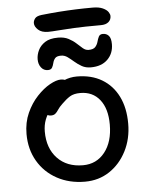

<svg xmlns="http://www.w3.org/2000/svg" viewBox="-57 -869 720 928"><g transform="rotate(-5 303.0 -405.5)"><path d="M318 12Q242 12 182.5 -20.5Q123 -53 89.5 -110.5Q56 -168 56 -242Q56 -298 76.5 -343.5Q97 -389 128 -422Q159 -455 190.5 -472.5Q222 -490 244 -490Q255 -490 262.5 -487Q270 -484 275 -477.5Q280 -471 280 -460Q280 -440 271.5 -424Q263 -408 237 -394Q205 -375 185 -352.5Q165 -330 155 -303.5Q145 -277 145 -246Q145 -165 191 -116.5Q237 -68 315 -68Q381 -68 421 -118.5Q461 -169 461 -253Q461 -330 426.5 -373.5Q392 -417 332 -417Q300 -417 281 -405Q262 -393 242 -373Q226 -358 218.5 -346Q211 -334 203 -327.5Q195 -321 182 -321Q168 -321 159.5 -329.5Q151 -338 151 -359Q151 -382 165.5 -406.5Q180 -431 204.5 -451.5Q229 -472 259 -485Q289 -498 322 -498Q393 -498 444 -467.5Q495 -437 522.5 -381.5Q550 -326 550 -250Q550 -176 519.5 -116.5Q489 -57 437 -22.5Q385 12 318 12ZM394 -536Q369 -536 350.5 -546.5Q332 -557 316.5 -570.5Q301 -584 286.5 -594.5Q272 -605 255 -605Q234 -605 226 -595.5Q218 -586 215 -573Q212 -560 206.5 -550.5Q201 -541 186 -541Q166 -541 153.5 -557Q141 -573 141 -597Q141 -619 151.5 -641Q162 -663 185 -678Q208 -693 248 -693Q278 -693 299 -682Q320 -671 335 -657Q350 -643 363 -632Q376 -621 390 -621Q414 -621 423.5 -632Q433 -643 436.5 -656.5Q440 -670 445.5 -681Q451 -692 466 -692Q483 -692 494 -680Q505 -668 505 -639Q505 -594 475.5 -565Q446 -536 394 -536ZM203 -725Q172 -725 155 -740.5Q138 -756 138 -773Q138 -784 146 -795Q154 -806 178 -809Q223 -814 264 -817Q305 -820 345 -821.5Q385 -823 428 -823Q458 -823 476.5 -814.5Q495 -806 502.5 -795Q510 -784 510 -775Q510 -757 497 -746Q484 -735 460 -735Q379 -735 329 -732.5Q279 -730 250 -727.5Q221 -725 203 -725Z"/></g></svg>

Font: Shantell Sans
Style: Regular
Weight: 400
Designer: Stephen Nixon, Anya Danilova, Shantell Martin
Foundry: Arrow Type
Version: Version 1.008;[ac192a2d6]